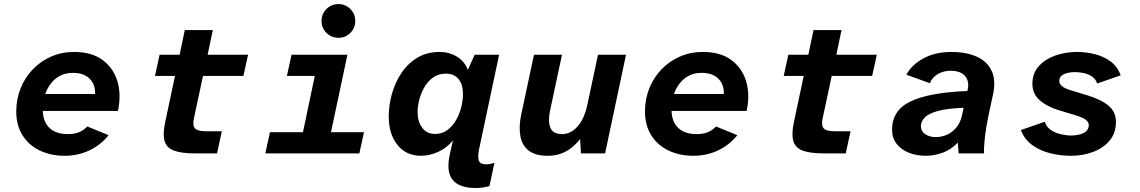

<svg xmlns="http://www.w3.org/2000/svg" viewBox="-20 -771 5728 965"><path d="M306 12Q234.7 12 179.3 -14.8Q124 -41.7 92.8 -91.6Q61.7 -141.6 61.7 -210.7Q61.7 -273.4 83.7 -327.6Q105.7 -381.9 144.9 -422.6Q184.1 -463.4 237.1 -486.6Q290.1 -509.9 352.3 -509.9Q440.9 -509.9 495.5 -469.5Q550.2 -429.1 570.2 -362.2Q590.2 -295.2 572.7 -213.5H195.3Q197 -157.7 229.4 -127.4Q261.8 -97 322.3 -97Q354.2 -97 377.9 -106.8Q401.6 -116.7 418.5 -135.5L525.9 -91.6Q485.7 -41.5 428.3 -14.7Q371 12 306 12ZM207.4 -298.4H458Q459.3 -329.5 446.9 -353.5Q434.5 -377.4 409.3 -391.1Q384.1 -404.8 347 -404.8Q308.6 -404.8 281.1 -389.9Q253.7 -375 235.5 -351Q217.3 -327 207.4 -298.4Z M961.8 0Q891 0 853.9 -14.2Q816.9 -28.5 807.3 -62.3Q797.7 -96.2 809.3 -152.6L859.5 -389.5H758.9L782.2 -496H882.8L908.8 -620H1049.6L1023.6 -496H1226.8L1203.5 -389.5H1000.3L954.5 -175.7Q947.1 -139.8 960.2 -125.5Q973.2 -111.3 1015.6 -111.3H1094.9L1070.8 0Z M1313.5 0 1336.8 -106.5H1502.7L1562.1 -389.5H1422L1445.3 -496H1726.2L1643.5 -106.5H1809.4L1786.1 0ZM1680.9 -581Q1645.5 -581 1620.8 -605.7Q1596.1 -630.3 1596.1 -665.8Q1596.1 -701.1 1620.8 -725.8Q1645.5 -750.5 1680.9 -750.5Q1716.2 -750.5 1740.9 -725.8Q1765.6 -701.1 1765.6 -665.8Q1765.6 -630.3 1740.9 -605.7Q1716.2 -581 1680.9 -581Z M2371.1 174Q2288.2 174 2254.8 132.6Q2221.5 91.2 2241 3.6L2256.5 -65.3Q2226.2 -27.4 2182.4 -7.7Q2138.5 12 2096.2 12Q2021.6 12 1977.7 -42.4Q1933.8 -96.7 1933.8 -186.1Q1933.8 -239.6 1949 -296.3Q1964.1 -352.9 1996 -401.6Q2027.9 -450.3 2076 -480.1Q2124.2 -509.9 2190.2 -509.9Q2237.1 -509.9 2275.6 -486.9Q2314.2 -463.9 2331.5 -419.9L2365.7 -496H2488.6L2387.2 -17.7Q2380.2 19.3 2386.8 37.1Q2393.3 54.9 2423.5 54.9Q2443.4 54.9 2465.1 47.1L2440.2 163.9Q2428.6 167.8 2409.8 170.9Q2391 174 2371.1 174ZM2166.6 -97.8Q2201.5 -97.8 2227.7 -116.9Q2254 -136 2271.6 -166.3Q2289.2 -196.5 2298 -231.5Q2306.9 -266.6 2306.9 -298.4Q2306.9 -346.8 2284.5 -373.8Q2262.1 -400.9 2220.7 -400.9Q2183 -400.9 2155.7 -380.9Q2128.5 -360.9 2111.6 -330.4Q2094.7 -299.9 2086.7 -267.2Q2078.7 -234.5 2078.7 -208.3Q2078.7 -162.1 2101.4 -129.9Q2124.1 -97.8 2166.6 -97.8Z M2731.7 12Q2671.3 12 2637.8 -13.8Q2604.3 -39.5 2595.5 -86.3Q2586.8 -133.1 2599.4 -194L2663.8 -496H2804.6L2744.7 -215.2Q2733.4 -164.1 2745.7 -130.5Q2758 -97 2805.6 -97Q2834.9 -97 2860.1 -114.7Q2885.3 -132.4 2903.9 -165.3Q2922.4 -198.2 2932.1 -244.5L2985.6 -496H3126.4L3021.2 0H2899.9L2895.7 -72Q2877.4 -48.5 2853.6 -29.3Q2829.8 -10.2 2800.1 0.9Q2770.4 12 2731.7 12Z M3466 12Q3394.7 12 3339.3 -14.8Q3284 -41.7 3252.8 -91.6Q3221.7 -141.6 3221.7 -210.7Q3221.7 -273.4 3243.7 -327.6Q3265.7 -381.9 3304.9 -422.6Q3344.1 -463.4 3397.1 -486.6Q3450.1 -509.9 3512.3 -509.9Q3600.9 -509.9 3655.5 -469.5Q3710.2 -429.1 3730.2 -362.2Q3750.2 -295.2 3732.7 -213.5H3355.3Q3357 -157.7 3389.4 -127.4Q3421.8 -97 3482.3 -97Q3514.2 -97 3537.9 -106.8Q3561.6 -116.7 3578.5 -135.5L3685.9 -91.6Q3645.7 -41.5 3588.3 -14.7Q3531 12 3466 12ZM3367.4 -298.4H3618Q3619.3 -329.5 3606.9 -353.5Q3594.5 -377.4 3569.3 -391.1Q3544.1 -404.8 3507 -404.8Q3468.6 -404.8 3441.1 -389.9Q3413.7 -375 3395.5 -351Q3377.3 -327 3367.4 -298.4Z M4121.8 0Q4051 0 4013.9 -14.2Q3976.9 -28.5 3967.3 -62.3Q3957.7 -96.2 3969.3 -152.6L4019.5 -389.5H3918.9L3942.2 -496H4042.8L4068.8 -620H4209.6L4183.6 -496H4386.8L4363.5 -389.5H4160.3L4114.5 -175.7Q4107.1 -139.8 4120.2 -125.5Q4133.2 -111.3 4175.6 -111.3H4254.9L4230.8 0Z M4632.2 12Q4585.5 12 4547.3 -3.6Q4509 -19.1 4486.3 -48.3Q4463.5 -77.5 4463.5 -119.3Q4463.5 -216.5 4556.7 -261.3Q4649.9 -306 4841.9 -313.7L4842.9 -317.9Q4850.1 -346.3 4842.4 -368.4Q4834.7 -390.4 4813.7 -402.9Q4792.7 -415.4 4757.6 -415.4Q4721.8 -415.4 4692.9 -398.4Q4664.1 -381.3 4653.8 -352.7L4535.3 -395.6Q4563.9 -447.4 4623.2 -478.7Q4682.5 -509.9 4760.3 -509.9Q4836.7 -509.9 4889.7 -486Q4942.7 -462 4964.8 -413.2Q4986.9 -364.3 4969.3 -288.5L4947.5 -187Q4935.7 -130.3 4930 -80.1Q4924.3 -29.9 4925.9 0H4798.2L4793.9 -54.2Q4759.9 -18.6 4717.4 -3.3Q4674.9 12 4632.2 12ZM4683.2 -81.9Q4712.9 -81.9 4739.9 -94Q4766.8 -106.2 4786.9 -130.3Q4806.9 -154.5 4814.8 -190.3L4823.3 -229.4Q4738.2 -225.9 4691.6 -212.7Q4645 -199.5 4626.7 -179.4Q4608.5 -159.3 4608.5 -137Q4608.5 -111.5 4630 -96.7Q4651.6 -81.9 4683.2 -81.9Z M5362.7 12Q5310.2 12 5258.8 -0.7Q5207.4 -13.4 5168.2 -41.8Q5129.1 -70.2 5110.8 -117.3L5231.1 -159Q5238.8 -133.4 5261.4 -118Q5283.9 -102.7 5311.9 -96.3Q5339.9 -89.9 5363.8 -89.9Q5384.8 -89.9 5405.1 -94.8Q5425.3 -99.7 5438.8 -111.1Q5452.2 -122.5 5452.2 -142.3Q5452.2 -158.4 5435.5 -170.2Q5418.9 -182.1 5381.4 -192.9L5298.8 -217.9Q5240.9 -235.9 5204.9 -267.9Q5168.9 -299.8 5168.9 -349.7Q5168.9 -403.1 5201.1 -438.6Q5233.3 -474.2 5284.5 -492.1Q5335.7 -509.9 5392.3 -509.9Q5437.4 -509.9 5481.8 -499Q5526.2 -488.1 5561.4 -462.5Q5596.7 -436.9 5612.6 -392.3L5494.3 -351.4Q5487.1 -374.3 5468.1 -386.7Q5449.2 -399.2 5425.8 -404Q5402.5 -408.7 5381.6 -408.7Q5362.7 -408.7 5344.8 -404.3Q5326.9 -399.9 5315.5 -390.4Q5304 -380.9 5304 -364.1Q5304 -349.5 5317.5 -338.1Q5331 -326.8 5359.3 -318.1L5446.6 -291.5Q5515.3 -270.3 5552.1 -239.4Q5588.8 -208.4 5588.8 -158.9Q5588.8 -103 5557.3 -64.9Q5525.7 -26.8 5474.1 -7.4Q5422.6 12 5362.7 12Z"/></svg>

Font: Atkinson Hyperlegible Mono ExtraLight
Style: Italic
Weight: 200
Italic angle: -12°
Monospace: yes
Designer: Elliott Scott, Megan Eiswerth, Linus Boman, Theodore Petrosky, Letters from Sweden
Foundry: Applied Design Works, Letters from Sweden
Version: Version 2.001